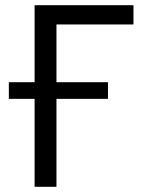

<svg xmlns="http://www.w3.org/2000/svg" viewBox="-20 -718 559 738"><path d="M113 0V-338H14V-402H113V-698H493V-624H197V-402H395V-338H197V0Z"/></svg>

Font: Aneliza
Style: Regular
Weight: 400
Designer: Mike Abbink, Paul van der Laan, Pieter van Rosmalen
Foundry: Bold Monday
Version: Version 3.0